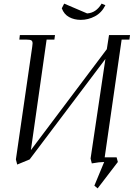

<svg xmlns="http://www.w3.org/2000/svg" viewBox="-20 -896 739 1062"><path d="M67.9 -14.2 158.2 -637.2Q160.2 -650.9 160.2 -655.8Q160.2 -668.5 153.3 -672.6Q146.5 -676.8 127.9 -676.8H86.9L89.8 -702.1H284.2L280.8 -676.8H237.8L150.9 -65.9L570.8 -624L583 -702.1H699.2L695.8 -676.8H652.8L559.1 -25.9H625L631.8 0L520 146L502 130.9L556.2 0Q530.8 0 487.8 7.8L481 -19L563 -569.8L144 -14.2L75.2 14.2ZM321.8 -850.1 335 -876 461.9 -821.8Q511.7 -824.7 542 -876L563 -867.2Q542 -825.2 504.9 -805.7Q467.8 -786.1 426.8 -786.1Q390.6 -786.1 362.3 -801.5Q334 -816.9 321.8 -850.1Z"/></svg>

Font: Dihjauti S
Style: Italic
Weight: 400
Italic angle: -9°
Designer: T. Christopher White
Version: Version 3.0.0